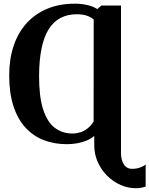

<svg xmlns="http://www.w3.org/2000/svg" viewBox="-20 -773 812 1044"><path d="M719 250.5Q676.5 250.5 636 232.8Q595.5 215 563 182.8Q530.5 150.5 511.5 108Q492.5 65.5 492.5 16V-34Q476 -19.5 452 -9.2Q428 1 400 6Q372 11 343.5 11Q274 11 216.2 -11.8Q158.5 -34.5 116.8 -81Q75 -127.5 52.5 -198Q30 -268.5 30 -364Q30 -451 53.8 -522.5Q77.5 -594 123.5 -645.5Q169.5 -697 236 -725Q302.5 -753 387.5 -753Q421.5 -753 454 -745.8Q486.5 -738.5 509 -723.5L531.5 -743H638V60Q638 95.5 653 120.2Q668 145 698.5 145Q721.5 145 740.2 138.5Q759 132 772 121.5V241.5Q765.5 244 751.8 247.2Q738 250.5 719 250.5ZM375 -47Q396 -47 416.5 -53.5Q437 -60 455.5 -74.2Q474 -88.5 489 -112L489.5 -667Q477 -677.5 462.8 -683.8Q448.5 -690 432.2 -692.8Q416 -695.5 397.5 -695.5Q347.5 -695.5 309.2 -675.5Q271 -655.5 245.2 -614.8Q219.5 -574 206.2 -511Q193 -448 192.5 -362Q192 -249.5 214 -180Q236 -110.5 277 -78.8Q318 -47 375 -47Z"/></svg>

Font: Merriweather 28pt
Style: Bold
Weight: 700
Version: Version 2.100